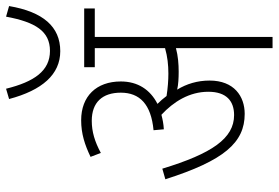

<svg xmlns="http://www.w3.org/2000/svg" viewBox="-163 -757 920 634"><g transform="rotate(-90 297.0 -440.0)"><path d="M594 -870 559 -880C541 -783 511 -735 446 -735C380 -735 344 -787 321 -880L287 -870C316 -761 368 -701 445 -701C526 -701 575 -758 594 -870ZM348 -208C348 -248 337 -284 318 -315C335 -311 357 -310 377 -310C402 -310 429 -312 455 -319V0H492V-587H586V-622H392V-587H455V-355C427 -347 400 -344 371 -344C348 -344 323 -346 297 -350C289 -361 280 -371 271 -380C318 -404 345 -445 345 -501C345 -582 296 -632 217 -632C172 -632 136 -620 96 -601L109 -567C146 -587 179 -597 215 -597C276 -597 308 -562 308 -501C308 -439 270 -401 184 -393L187 -359C205 -360 220 -363 235 -367C278 -327 311 -275 311 -212C311 -152 280 -127 234 -127C157 -127 107 -200 57 -364L22 -354C84 -160 143 -92 238 -92C296 -92 348 -127 348 -208Z"/></g></svg>

Font: Noto Sans Condensed ExtraLight
Style: Regular
Weight: 200
Width: 3
Designer: Monotype Design Team
Foundry: Monotype Imaging Inc.
Version: Version 2.013